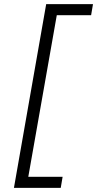

<svg xmlns="http://www.w3.org/2000/svg" viewBox="-20 -760 467 923"><path d="M281 90 272 143H47L202 -740H427L418 -687H253L116 90Z"/></svg>

Font: Inria Sans Light
Style: Italic
Weight: 300
Italic angle: -10°
Designer: Black Foundry Team
Foundry: Black Foundry
Version: Version 1.2; ttfautohint (v1.8.3)